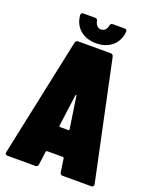

<svg xmlns="http://www.w3.org/2000/svg" viewBox="-156 -935 815 1021"><g transform="rotate(20 252.0 -424.5)"><path d="M252 -723C326 -723 376 -767 382 -834C383 -844 378 -849 368 -849H302C293 -849 288 -844 287 -835C283 -814 270 -801 252 -801C234 -801 221 -814 217 -835C216 -844 211 -849 202 -849H136C127 -849 122 -845 122 -836C122 -836 122 -835 122 -834C128 -766 178 -723 252 -723ZM327 0H488C497 0 502 -4 502 -12C502 -13 502 -15 502 -16L360 -687C358 -696 352 -700 343 -700H161C152 -700 146 -696 144 -687L2 -16C0 -5 5 0 15 0H172C181 0 187 -4 188 -14L198 -89C198 -92 202 -95 205 -95H293C296 -95 300 -92 300 -89L311 -14C312 -4 318 0 327 0ZM220 -245 244 -425C245 -430 249 -430 250 -425L277 -245C278 -241 276 -239 272 -239H225C221 -239 220 -241 220 -245Z"/></g></svg>

Font: Barlow Condensed Black
Style: Regular
Weight: 900
Width: 3
Designer: Jeremy Tribby
Foundry: Tribby Type
Version: Version 1.422;hotconv 1.0.109;makeotfexe 2.5.65596